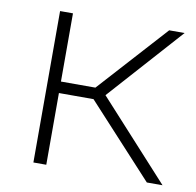

<svg xmlns="http://www.w3.org/2000/svg" viewBox="-66 -607 688 675"><g transform="rotate(10 278.0 -270.0)"><path d="M95.5 0V-540.5H141.5V-297H264.5L485 -540.5H540L304 -277L556.5 0H500.5L265 -256H141.5V0Z"/></g></svg>

Font: Encode Sans Expanded Expanded ExtraLight
Style: Regular
Weight: 200
Width: 7
Designer: Multiple Designers
Foundry: Impallari Type
Version: Version 3.000; ttfautohint (v1.8.3) -l 8 -r 50 -G 200 -x 14 